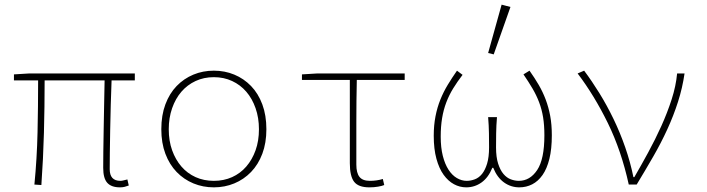

<svg xmlns="http://www.w3.org/2000/svg" viewBox="-20 -794 3040 826"><path d="M496 12Q459 12 441.5 -7.5Q424 -27 424 -72Q424 -97 424.5 -141Q425 -185 426 -237.5Q427 -290 428 -345.5Q429 -401 430 -448H172Q172 -335 169 -223Q166 -111 158 2L128 0Q139 -113 141.5 -224.5Q144 -336 144 -448H40V-474L106 -478H560V-448H460Q458 -400 456.5 -343.5Q455 -287 454 -233.5Q453 -180 452.5 -135.5Q452 -91 452 -66Q452 -16 498 -16Q503 -16 509.5 -17.5Q516 -19 528 -22L534 4Q525 7 517 9.5Q509 12 496 12Z M900 12Q853 12 812 -5Q771 -22 740 -54Q709 -86 691.5 -132.5Q674 -179 674 -238Q674 -298 691.5 -345Q709 -392 740 -424Q771 -456 812 -473Q853 -490 900 -490Q947 -490 988 -473Q1029 -456 1060 -424Q1091 -392 1108.5 -345Q1126 -298 1126 -238Q1126 -179 1108.5 -132.5Q1091 -86 1060 -54Q1029 -22 988 -5Q947 12 900 12ZM900 -16Q943 -16 978.5 -32Q1014 -48 1039.5 -77.5Q1065 -107 1079.5 -147.5Q1094 -188 1094 -238Q1094 -287 1079.5 -328.5Q1065 -370 1039.5 -399.5Q1014 -429 978.5 -445.5Q943 -462 900 -462Q857 -462 821.5 -445.5Q786 -429 760.5 -399.5Q735 -370 720.5 -328.5Q706 -287 706 -238Q706 -188 720.5 -147.5Q735 -107 760.5 -77.5Q786 -48 821.5 -32Q857 -16 900 -16Z M1569 12Q1522 12 1503.5 -12Q1485 -36 1485 -92V-450H1279V-474L1345 -478H1721V-450H1515Q1513 -358 1513 -268Q1513 -178 1513 -86Q1513 -50 1526.5 -33Q1540 -16 1571 -16Q1601 -16 1627 -24L1633 2Q1624 6 1606.5 9Q1589 12 1569 12Z M1986 12Q1958 12 1933 -1.5Q1908 -15 1888.5 -42Q1869 -69 1857.5 -111Q1846 -153 1846 -210Q1846 -255 1853.5 -293.5Q1861 -332 1874.5 -365.5Q1888 -399 1906.5 -429.5Q1925 -460 1946 -490L1970 -472Q1947 -442 1929.5 -413.5Q1912 -385 1900 -353.5Q1888 -322 1882 -286Q1876 -250 1876 -206Q1876 -159 1885 -123.5Q1894 -88 1909.5 -64Q1925 -40 1945.5 -28Q1966 -16 1988 -16Q2005 -16 2022.5 -22.5Q2040 -29 2053.5 -45.5Q2067 -62 2075.5 -90Q2084 -118 2084 -160Q2084 -187 2083.5 -220.5Q2083 -254 2080 -290H2118Q2115 -254 2114.5 -220.5Q2114 -187 2114 -160Q2114 -118 2123 -90Q2132 -62 2146 -45.5Q2160 -29 2177.5 -22.5Q2195 -16 2212 -16Q2260 -16 2291 -62.5Q2322 -109 2322 -212Q2322 -255 2316.5 -289Q2311 -323 2299.5 -353.5Q2288 -384 2271 -413Q2254 -442 2232 -474L2258 -490Q2280 -459 2297.5 -429Q2315 -399 2327.5 -366Q2340 -333 2347 -295.5Q2354 -258 2354 -212Q2354 -153 2343.5 -110.5Q2333 -68 2314 -41Q2295 -14 2269.5 -1Q2244 12 2214 12Q2178 12 2148.5 -9Q2119 -30 2102 -72H2098Q2081 -30 2051.5 -9Q2022 12 1986 12ZM2104 -560 2080 -566 2138 -774 2176 -764Z M2685 0Q2653 -146 2595 -264.5Q2537 -383 2465 -478L2493 -490Q2526 -446 2558.5 -393.5Q2591 -341 2619.5 -282Q2648 -223 2670 -159.5Q2692 -96 2705 -32H2709Q2738 -82 2768.5 -138Q2799 -194 2825 -251.5Q2851 -309 2869.5 -366.5Q2888 -424 2893 -478H2925Q2916 -416 2897 -356.5Q2878 -297 2851 -238Q2824 -179 2790 -120Q2756 -61 2719 0Z"/></svg>

Font: Source Code Pro ExtraLight
Style: Regular
Weight: 200
Monospace: yes
Designer: Paul D. Hunt, Teo Tuominen
Foundry: Adobe Systems Incorporated
Version: Version 2.030;PS 1.000;hotconv 16.6.51;makeotf.lib2.5.65220